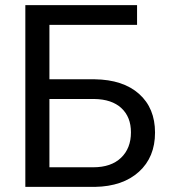

<svg xmlns="http://www.w3.org/2000/svg" viewBox="-20 -731 670 751"><path d="M516.1 -633.8H173.3V-420.9H350.1Q461.4 -419.4 523.9 -363.8Q586.4 -308.1 586.4 -212.4Q586.4 -116.2 523.4 -59.1Q460.4 -2 351.6 0H79.1V-710.9H516.1ZM173.3 -343.8V-76.7H344.7Q414.6 -76.7 453.4 -113.8Q492.2 -150.9 492.2 -213.4Q492.2 -273.4 454.8 -308.1Q417.5 -342.8 348.6 -343.8Z"/></svg>

Font: Roboto-ThirdPerson-AD3FC
Style: ThirdPerson-AD3FC
Weight: 400
Designer: Google
Version: Version 2.137; 2017